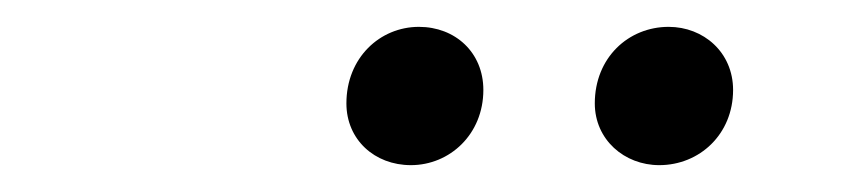

<svg xmlns="http://www.w3.org/2000/svg" viewBox="-20 -747 640 143"><path d="M286 -624C315 -624 340 -647 340 -680C340 -708 319 -727 292 -727C263 -727 238 -704 238 -670C238 -643 259 -624 286 -624ZM471 -624C501 -624 526 -647 526 -680C526 -708 504 -727 478 -727C448 -727 423 -704 423 -670C423 -643 445 -624 471 -624Z"/></svg>

Font: AWKNG-Font Medium
Style: Italic
Weight: 500
Italic angle: -11.3°
Designer: Awakening Church
Foundry: Awakening Church
Version: Version 1.700;PS 001.700;hotconv 1.0.88;makeotf.lib2.5.64775